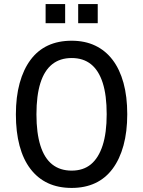

<svg xmlns="http://www.w3.org/2000/svg" viewBox="-20 -914 703 943"><path d="M332 9Q266 9 215.5 -14.5Q165 -38 129.5 -84.5Q94 -131 76 -198.5Q58 -266 58 -352Q58 -438 76.5 -505.5Q95 -573 130 -620Q165 -667 215.5 -690.5Q266 -714 332 -714Q397 -714 447.5 -690Q498 -666 533 -620Q568 -574 586.5 -507Q605 -440 605 -353Q605 -267 586.5 -199.5Q568 -132 533 -85Q498 -38 447.5 -14.5Q397 9 332 9ZM332 -76Q389 -76 426.5 -107Q464 -138 484 -199.5Q504 -261 504 -353Q504 -446 484.5 -507Q465 -568 427 -598.5Q389 -629 332 -629Q275 -629 236.5 -598.5Q198 -568 178.5 -506.5Q159 -445 159 -352Q159 -261 178.5 -199Q198 -137 236.5 -106.5Q275 -76 332 -76ZM364 -800V-894H460V-800ZM204 -800V-894H300V-800Z"/></svg>

Font: Nunito Sans 10pt Condensed SemiBold
Style: Regular
Weight: 600
Width: 3
Designer: Vernon Adams
Foundry: Vernon Adams
Version: Version 3.101;gftools[0.9.27]